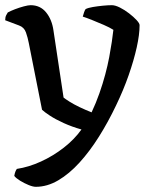

<svg xmlns="http://www.w3.org/2000/svg" viewBox="-27 -520 597 740"><path d="M111 200Q100 200 83 193Q66 186 50.5 176.5Q35 167 28 158Q30 147 32.5 141Q35 135 38 131Q84 124 131 102.5Q178 81 219 49Q260 17 287 -21Q251 -31 219 -45.5Q187 -60 165 -74.5Q143 -89 135 -97L84 -354Q80 -375 73 -395Q66 -415 46 -422L-7 -442Q-7 -454 -3 -461.5Q1 -469 3 -472Q14 -478 31 -484.5Q48 -491 65 -495.5Q82 -500 91 -500Q128 -500 150.5 -472.5Q173 -445 179 -403L218 -144Q224 -139 240.5 -128.5Q257 -118 280 -107Q303 -96 326 -87Q343 -123 356 -160Q369 -197 378.5 -232.5Q388 -268 394 -300Q400 -332 404 -359Q408 -386 410 -405Q396 -414 373 -424Q350 -434 327.5 -443Q305 -452 292 -456Q294 -464 297 -472.5Q300 -481 303 -485Q313 -490 331 -493Q349 -496 369 -498Q389 -500 404 -500Q417 -500 435 -491Q453 -482 470.5 -468.5Q488 -455 499.5 -442.5Q511 -430 511 -423Q511 -387 500 -337.5Q489 -288 469 -230.5Q449 -173 420 -113Q390 -50 354.5 6.5Q319 63 279.5 106.5Q240 150 197.5 175Q155 200 111 200Z"/></svg>

Font: Texturina Medium
Style: Regular
Weight: 500
Designer: Guillermo Torres Carreño
Foundry: Omnibus-Type
Version: Version 1.003